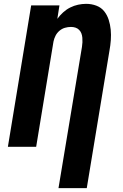

<svg xmlns="http://www.w3.org/2000/svg" viewBox="-20 -763 640 998"><path d="M284 215 406 -519Q408 -531 408.5 -543Q409 -555 408 -567Q407 -579 403 -589.5Q399 -600 391 -608Q383 -616 372 -619.5Q361 -623 349 -623Q333 -623 317.5 -618.5Q302 -614 289 -603Q276 -592 268.5 -577Q261 -562 258 -547L168 0H21L142 -735H289L278 -665Q291 -683 308 -698.5Q325 -714 345 -724Q365 -734 386 -738.5Q407 -743 428 -743Q456 -743 481 -733.5Q506 -724 521.5 -704.5Q537 -685 545 -660Q553 -635 555.5 -608.5Q558 -582 556 -554.5Q554 -527 549 -500L431 215Z"/></svg>

Font: Iosevka SS04 Hv Ex Obl
Style: Regular
Weight: 900
Width: 7
Italic angle: -9°
Monospace: yes
Designer: Belleve Invis
Foundry: Belleve Invis
Version: Version 19.0.0; ttfautohint (v1.8.4)